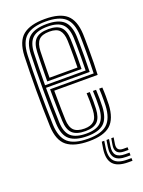

<svg xmlns="http://www.w3.org/2000/svg" viewBox="-146 -676 676 908"><g transform="rotate(-20 192.0 -222.0)"><path d="M198.2 7.5Q124 7.5 87.2 -21.5Q50.5 -50.5 47.5 -121.8Q46 -166.2 45.2 -212.4Q44.5 -258.5 44.5 -304.5Q44.5 -350.5 45.4 -394.2Q46.2 -438 47.5 -477Q51 -549 87.4 -578.2Q123.8 -607.5 197.5 -607.5Q272 -607.5 306.2 -577.9Q340.5 -548.2 343.8 -478.5Q344.2 -471 344.5 -448.6Q344.8 -426.2 344.9 -395.6Q345 -365 344.5 -332.8Q344 -300.5 342.5 -273.5H124Q124.2 -247 124.5 -222.8Q124.8 -198.5 125.2 -175Q125.8 -151.5 126.5 -126.8Q128 -89 144.6 -72.5Q161.2 -56 198.2 -56Q229.8 -56 246.1 -71.4Q262.5 -86.8 264.5 -126Q265.5 -143.8 265.2 -167.5Q265 -191.2 263.8 -209.8H279.8Q281 -188.2 281 -164.4Q281 -140.5 280.2 -125.5Q278 -81.5 258.9 -62.4Q239.8 -43.2 198.2 -43.2Q153 -43.2 132.8 -62.8Q112.5 -82.2 110.8 -126.2Q109.8 -153.5 109.1 -181Q108.5 -208.5 108.2 -235.2Q108 -262 107.8 -286.5H327.2Q328.2 -313.5 328.6 -343.5Q329 -373.5 328.9 -401.2Q328.8 -429 328.5 -449.6Q328.2 -470.2 327.8 -477.8Q325 -540.8 294.8 -567.8Q264.5 -594.8 197.5 -594.8Q131.5 -594.8 98.8 -568Q66 -541.2 63.2 -474.8Q61.8 -440.2 61 -397.1Q60.2 -354 60.2 -307Q60.2 -260 61 -213.2Q61.8 -166.5 63.2 -124.8Q65.8 -61.2 96.8 -33.2Q127.8 -5.2 198.2 -5.2Q263.8 -5.2 294.2 -32.5Q324.8 -59.8 327.8 -123.8Q328.2 -134.2 328.4 -149.5Q328.5 -164.8 328.2 -180.9Q328 -197 327 -209.8H342.8Q344.2 -190.5 344.4 -164.8Q344.5 -139 343.8 -123Q340.2 -53.2 306.4 -22.9Q272.5 7.5 198.2 7.5ZM198.2 -17.8Q139.8 -17.8 110.6 -41.5Q81.5 -65.2 79 -124.5Q77.8 -161.2 77 -205.5Q76.2 -249.8 76.2 -296.9Q76.2 -344 76.9 -389.4Q77.5 -434.8 79 -473.8Q81.5 -533.8 110.2 -558Q139 -582.2 197.5 -582.2Q256 -582.2 282.8 -557.9Q309.5 -533.5 312 -477.5Q312.5 -468.2 312.9 -440Q313.2 -411.8 313.1 -374.2Q313 -336.8 311.8 -299.5H92Q92 -255.5 92.8 -209.6Q93.5 -163.8 95 -125.5Q97 -73.5 121.8 -52.1Q146.5 -30.8 198.2 -30.8Q247.2 -30.8 270.4 -52.2Q293.5 -73.8 296.2 -124.8Q297 -140.2 296.9 -165.1Q296.8 -190 295.5 -209.8H311.2Q312.5 -189.5 312.6 -164.9Q312.8 -140.2 312 -124.2Q309.2 -67.2 282.8 -42.5Q256.2 -17.8 198.2 -17.8ZM92 -312.5H296.2Q297.2 -345.8 297.2 -379.5Q297.2 -413.2 297 -439.6Q296.8 -466 296.2 -476.5Q294 -526 271.1 -547.6Q248.2 -569.2 197.5 -569.2Q145 -569.2 121.1 -547.1Q97.2 -525 95 -473Q93.5 -436.5 92.9 -394.4Q92.2 -352.2 92 -312.5ZM108 -325.8Q108 -344.2 108.4 -369.2Q108.8 -394.2 109.2 -421.1Q109.8 -448 110.8 -472.2Q112.5 -517.8 132.9 -537.2Q153.2 -556.8 197.5 -556.8Q240 -556.8 259.2 -538Q278.5 -519.2 280.2 -476Q280.8 -465.5 281.1 -441.4Q281.5 -417.2 281.4 -386.8Q281.2 -356.2 280.5 -325.8ZM124 -338.8H264.8Q265.5 -368.8 265.5 -396.8Q265.5 -424.8 265.2 -445.8Q265 -466.8 264.5 -475Q263 -510.2 248.2 -527.1Q233.5 -544 197.5 -544Q160.2 -544 144.1 -526.8Q128 -509.5 126.5 -471.8Q126 -448.2 125.4 -426.1Q124.8 -404 124.5 -382.5Q124.2 -361 124 -338.8ZM265.2 30 260 64.8Q253.8 108.8 272.4 129.9Q291 151 337 151H358.5V164.5H337Q284 164.5 262 140Q240 115.5 247.2 64.8L252.8 30ZM312.5 30 307.5 61.2Q304.8 78.8 311.9 87.6Q319 96.5 337 96.5H358.5V109.8H337Q312 109.8 301.5 97.5Q291 85.2 295.2 61.2L300.5 30ZM289.2 30 284 63Q279 94 291.9 108.8Q304.8 123.5 337 123.5H358.5V137.2H337Q297.5 137.2 281.4 118.8Q265.2 100.2 271.2 63L276.5 30Z"/></g></svg>

Font: Big Shoulders Inline Text Thin
Style: Regular
Weight: 400
Version: Version 2.002